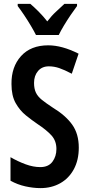

<svg xmlns="http://www.w3.org/2000/svg" viewBox="-20 -1050 459 987"><path d="M385 -291Q385 -227 359.5 -180Q334 -133 289.5 -108Q245 -83 188 -83Q151 -83 110.5 -92Q70 -101 34 -121V-242Q72 -220 111.5 -205.5Q151 -191 187 -191Q229 -191 249.5 -218.5Q270 -246 270 -284Q270 -326 244.5 -354Q219 -382 172 -413Q144 -432 113 -457Q82 -482 60.5 -520Q39 -558 39 -618Q38 -706 88 -761.5Q138 -817 228 -817Q299 -817 384 -774L349 -671Q311 -691 284.5 -700Q258 -709 231 -709Q196 -709 175.5 -685Q155 -661 155 -624Q155 -594 164.5 -574Q174 -554 195 -537Q216 -520 251 -497Q317 -457 351 -409.5Q385 -362 385 -291ZM165 -870Q155 -890 139 -917Q123 -944 105 -971Q87 -998 71 -1019V-1030H136Q154 -1015 178 -991Q202 -967 223 -940Q246 -970 267.5 -989.5Q289 -1009 311 -1030H376V-1019Q361 -999 343 -972.5Q325 -946 308.5 -918.5Q292 -891 282 -870Z"/></svg>

Font: Noto Sans Kannada UI ExtraCondensed SemiBold
Style: Regular
Weight: 600
Width: 2
Designer: Jelle Bosma - Monotype Design Team
Foundry: Monotype Imaging Inc.
Version: Version 2.005; ttfautohint (v1.8.4.7-5d5b)